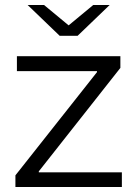

<svg xmlns="http://www.w3.org/2000/svg" viewBox="-20 -752 551 772"><path d="M470 -59V0H42V-47L370 -462V-466H48V-526H464V-479L136 -63V-59ZM421 -732 292 -608H220L91 -732H157L256 -650L355 -732Z"/></svg>

Font: CMG Sans
Style: Regular
Weight: 400
Designer: Julieta Ulanovsky
Foundry: Julieta Ulanovsky
Version: Version 7.200